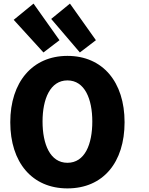

<svg xmlns="http://www.w3.org/2000/svg" viewBox="-20 -1023 825 1065"><path d="M671 -345C671 -122 552 22 354 22C158 22 37 -122 37 -345C37 -568 160 -713 354 -713C550 -713 671 -568 671 -345ZM492 -349C492 -474 450 -577 354 -577C258 -577 216 -473 216 -349C216 -223 258 -120 354 -120C451 -120 492 -223 492 -349ZM264 -918 368 -1003 512 -800 423 -732ZM56 -913 166 -1003 310 -800 221 -732Z"/></svg>

Font: Repo ExtraBold
Style: Bold
Weight: 700
Designer: Stefan Peev
Foundry: Context Ltd
Version: Version 1.502